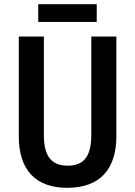

<svg xmlns="http://www.w3.org/2000/svg" viewBox="-20 -889 647 919"><path d="M443 -869H163V-784H443ZM537 -237V-714H417V-243C417 -140 381 -96 304 -96C229 -96 190 -138 190 -242V-714H70V-236C70 -75 151 10 302 10C458 10 537 -79 537 -237Z"/></svg>

Font: Noto Sans Armenian Condensed SemiBold
Style: Regular
Weight: 600
Width: 3
Designer: Monotype Design Team
Foundry: Monotype Imaging Inc.
Version: Version 2.008